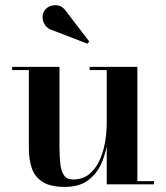

<svg xmlns="http://www.w3.org/2000/svg" viewBox="-20 -722 650 752"><path d="M234 10Q177 10 146.5 -9.8Q116 -29.5 104.5 -63.5Q93 -97.5 93 -141V-447.5H27.5V-460H213V-150.5Q213 -108.5 216.5 -79Q220 -49.5 231.5 -34.2Q243 -19 266.5 -19Q304 -19 329.5 -40Q355 -61 370 -94.2Q385 -127.5 391.5 -165.2Q398 -203 398 -236.5L406.5 -239Q406.5 -203.5 400 -160.8Q393.5 -118 375.8 -79Q358 -40 323.8 -15Q289.5 10 234 10ZM398 0V-447.5H331V-460H518V-12.5H583V0ZM322.5 -551 185.5 -603.5Q168 -608.5 158 -621.8Q148 -635 146.8 -651.2Q145.5 -667.5 154 -680.5Q161.5 -692 176.8 -698Q192 -704 209.2 -700.2Q226.5 -696.5 239 -677.5L329.5 -559.5Z"/></svg>

Font: Bodoni Moda 18pt SemiBold
Style: Regular
Weight: 600
Designer: Owen Earl
Foundry: indestructible type
Version: Version 2.005